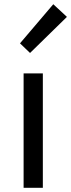

<svg xmlns="http://www.w3.org/2000/svg" viewBox="-20 -892 338 912"><path d="M92.1 0V-543.4H183.5V0ZM122.7 -640.4 75 -686.1 233.1 -871.9 297.9 -811.8Z"/></svg>

Font: Noto Sans SC Thin
Style: Regular
Weight: 100
Designer: Ryoko NISHIZUKA 西塚涼子 (kana, bopomofo & ideographs); Paul D. Hunt (Latin, Greek & Cyrillic); Sandoll Communications 산돌커뮤니
Foundry: Adobe
Version: Version 2.004-H2;hotconv 1.0.118;makeotfexe 2.5.65603